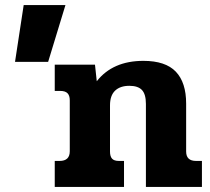

<svg xmlns="http://www.w3.org/2000/svg" viewBox="-20 -734 824 754"><path d="M73 -714H237L169 -491H39ZM195 -102H214Q254 -102 254 -140V-340Q254 -359 245 -368Q236 -377 216 -377H195V-480H353L360 -415Q423 -495 543 -495Q630 -495 670.5 -452.5Q711 -410 711 -327V-139Q711 -102 750 -102H773V0H553V-326Q553 -364 537.5 -380.5Q522 -397 488 -397Q452 -397 432 -378Q412 -359 412 -320V-139Q412 -120 420 -111Q428 -102 447 -102H467V0H195Z"/></svg>

Font: Pridi SemiBold
Style: Regular
Weight: 600
Designer: Katatrad Team
Foundry: CadsonDemak
Version: Version 1.001